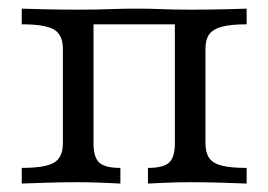

<svg xmlns="http://www.w3.org/2000/svg" viewBox="-20 -435 636 455"><path d="M31.5 0V-37.1Q87.1 -37.1 108.1 -49.6Q129 -62.1 129 -95.2V-319.4Q129 -352.4 108.1 -364.9Q87.1 -377.4 31.5 -377.4V-414.5Q50.8 -413.7 89.5 -412.9Q128.2 -412.1 163.7 -412.1Q187.9 -412.1 208.1 -412.5Q228.2 -412.9 250.8 -413.7Q273.4 -414.5 304 -414.5Q333.9 -414.5 353.2 -413.7Q372.6 -412.9 390.3 -412.5Q408.1 -412.1 431.5 -412.1Q468.5 -412.1 506.9 -412.9Q545.2 -413.7 564.5 -414.5V-377.4Q528.2 -377.4 506.5 -371.8Q484.7 -366.1 475.8 -353.6Q466.9 -341.1 466.9 -319.4V-95.2Q466.9 -73.4 475.8 -60.5Q484.7 -47.6 506.5 -42.3Q528.2 -37.1 564.5 -37.1V0Q545.2 -0.8 506.9 -2Q468.5 -3.2 431.5 -3.2Q402.4 -3.2 373.8 -2Q345.2 -0.8 330.6 0V-37.1Q366.9 -37.1 380.6 -49.6Q394.4 -62.1 394.4 -95.2V-381.5L399.2 -377.4H197.6L201.6 -381.5V-95.2Q201.6 -62.1 215.3 -49.6Q229 -37.1 265.3 -37.1V0Q250.8 -0.8 222.2 -2Q193.5 -3.2 163.7 -3.2Q128.2 -3.2 89.5 -2Q50.8 -0.8 31.5 0Z"/></svg>

Font: Playfair 9pt Light
Style: Regular
Weight: 300
Designer: Claus Eggers Sørensen
Foundry: Claus Eggers Sørensen
Version: Version 2.001;gftools[0.9.30]